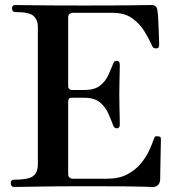

<svg xmlns="http://www.w3.org/2000/svg" viewBox="-20 -746 708 766"><path d="M36 0Q23 0 23 -16Q23 -29 36 -29Q92 -29 111.5 -43Q131 -57 131 -90V-638Q131 -668 113 -683Q95 -698 41 -698Q28 -698 28 -713Q28 -726 41 -726Q49 -726 117.5 -725Q186 -724 319 -724Q445 -724 510 -725Q575 -726 584 -726Q607 -726 608 -703Q610 -694 611 -673.5Q612 -653 613 -630Q614 -607 614.5 -589Q615 -571 615 -566Q615 -562 613 -557.5Q611 -553 604 -553Q597 -553 593.5 -554.5Q590 -556 587 -563Q575 -590 556.5 -620.5Q538 -651 507.5 -673Q477 -695 428 -695H273Q264 -695 258 -691Q252 -687 252 -674V-400Q252 -396 256 -391.5Q260 -387 265 -387H316Q358 -387 380 -405Q402 -423 412.5 -447Q423 -471 430 -488Q433 -496 435.5 -499.5Q438 -503 446 -503Q453 -503 455.5 -498Q458 -493 458 -488Q458 -480 457.5 -459.5Q457 -439 456.5 -415Q456 -391 456 -371Q456 -352 456.5 -325.5Q457 -299 457.5 -277.5Q458 -256 458 -249Q458 -234 446 -234Q435 -234 431 -247Q424 -266 413 -291.5Q402 -317 380 -336.5Q358 -356 316 -356H265Q252 -356 252 -341V-52Q252 -33 272 -33H407Q455 -33 488 -50.5Q521 -68 542.5 -94.5Q564 -121 576 -147.5Q588 -174 594 -192Q597 -201 600.5 -202Q604 -203 611 -202Q612 -202 612 -202Q620 -201 621 -197Q622 -193 622 -188Q622 -184 621.5 -163Q621 -142 620.5 -114.5Q620 -87 619.5 -63.5Q619 -40 619 -31Q619 -18 611.5 -9Q604 0 590 0Q583 0 559 -1Q535 -2 480 -2.5Q425 -3 326 -3Q204 -3 125.5 -1.5Q47 0 36 0Z"/></svg>

Font: Zen Antique Soft
Style: Regular
Weight: 400
Designer: Yoshimichi Ohira
Foundry: Positype
Version: Version 1.001